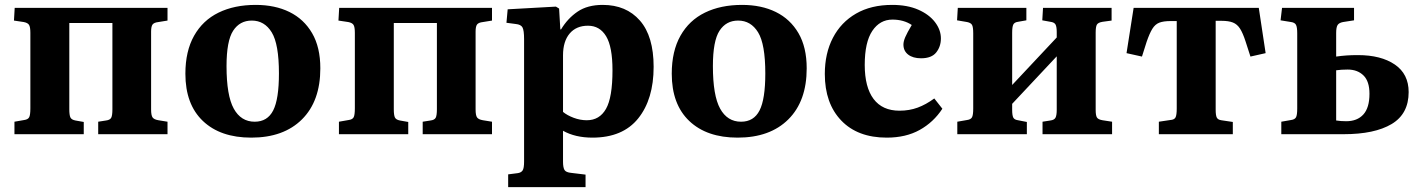

<svg xmlns="http://www.w3.org/2000/svg" viewBox="-20 -548 5804 784"><path d="M39 0V-51L79 -58Q94 -60 99 -69Q104 -78 104 -106V-414Q104 -438 98.5 -446.5Q93 -455 77 -458L37 -464L40 -516H664V-464L627 -458Q609 -456 603 -448Q597 -440 597 -419V-101Q597 -77 603 -68.5Q609 -60 627 -57L664 -51V0H381V-51L413 -56Q429 -58 434 -67Q439 -76 439 -102V-454H263V-102Q263 -78 267.5 -68.5Q272 -59 288 -56L322 -50V0Z M1006 14Q880 14 808.5 -54Q737 -122 737 -247Q737 -339 772.5 -402Q808 -465 872.5 -496.5Q937 -528 1024 -528Q1103 -528 1162 -499Q1221 -470 1254.5 -412.5Q1288 -355 1288 -269Q1288 -135 1213 -60.5Q1138 14 1006 14ZM1020 -51Q1072 -51 1095.5 -97Q1119 -143 1119 -248Q1119 -368 1089.5 -416Q1060 -464 1008 -464Q959 -464 932 -422.5Q905 -381 905 -278Q905 -158 934.5 -104.5Q964 -51 1020 -51Z M1364 0V-51L1404 -58Q1419 -60 1424 -69Q1429 -78 1429 -106V-414Q1429 -438 1423.5 -446.5Q1418 -455 1402 -458L1362 -464L1365 -516H1989V-464L1952 -458Q1934 -456 1928 -448Q1922 -440 1922 -419V-101Q1922 -77 1928 -68.5Q1934 -60 1952 -57L1989 -51V0H1706V-51L1738 -56Q1754 -58 1759 -67Q1764 -76 1764 -102V-454H1588V-102Q1588 -78 1592.5 -68.5Q1597 -59 1613 -56L1647 -50V0Z M2055 216V164L2094 159Q2108 157 2114 148Q2120 139 2120 112V-388Q2120 -424 2113.5 -436Q2107 -448 2086 -450L2048 -455L2053 -510L2250 -521L2263 -513L2268 -428H2271Q2298 -473 2338.5 -500.5Q2379 -528 2441 -528Q2537 -528 2593 -464Q2649 -400 2649 -275Q2649 -143 2586 -64.5Q2523 14 2399 14Q2329 14 2279 -14V112Q2279 136 2285 146Q2291 156 2313 158L2371 165V216ZM2376 -57Q2428 -57 2454.5 -103.5Q2481 -150 2481 -261Q2481 -357 2455 -400Q2429 -443 2381 -443Q2333 -443 2306 -411Q2279 -379 2279 -322V-91Q2296 -77 2322.5 -67Q2349 -57 2376 -57Z M2992 14Q2866 14 2794.5 -54Q2723 -122 2723 -247Q2723 -339 2758.5 -402Q2794 -465 2858.5 -496.5Q2923 -528 3010 -528Q3089 -528 3148 -499Q3207 -470 3240.5 -412.5Q3274 -355 3274 -269Q3274 -135 3199 -60.5Q3124 14 2992 14ZM3006 -51Q3058 -51 3081.5 -97Q3105 -143 3105 -248Q3105 -368 3075.5 -416Q3046 -464 2994 -464Q2945 -464 2918 -422.5Q2891 -381 2891 -278Q2891 -158 2920.5 -104.5Q2950 -51 3006 -51Z M3601 14Q3482 14 3415 -56Q3348 -126 3348 -246Q3348 -330 3381 -393.5Q3414 -457 3475.5 -492.5Q3537 -528 3623 -528Q3685 -528 3729.5 -508.5Q3774 -489 3798 -457.5Q3822 -426 3822 -391Q3822 -358 3803 -334Q3784 -310 3741 -310Q3708 -310 3688.5 -325Q3669 -340 3669 -366Q3669 -379 3676.5 -396.5Q3684 -414 3703 -446Q3670 -468 3624 -468Q3573 -468 3542 -422Q3511 -376 3511 -283Q3511 -192 3547 -144Q3583 -96 3653 -96Q3693 -96 3727 -108.5Q3761 -121 3795 -146L3828 -104Q3792 -49 3735.5 -17.5Q3679 14 3601 14Z M3889 0V-51L3929 -58Q3944 -60 3949 -69Q3954 -78 3954 -105V-412Q3954 -438 3949 -446.5Q3944 -455 3929 -458L3888 -465L3891 -516H4171V-465L4137 -459Q4122 -457 4117.5 -447.5Q4113 -438 4113 -414V-201L4295 -395V-417Q4295 -439 4290 -448Q4285 -457 4269 -459L4236 -465L4239 -516H4519V-464L4482 -459Q4464 -456 4459 -447.5Q4454 -439 4454 -415V-99Q4454 -77 4459 -68.5Q4464 -60 4482 -57L4521 -51V0H4237V-51L4269 -56Q4285 -58 4290 -67.5Q4295 -77 4295 -100V-318L4113 -124V-100Q4113 -77 4117.5 -68Q4122 -59 4137 -57L4173 -50V0Z M4712 0V-51L4759 -58Q4775 -59 4780 -68.5Q4785 -78 4785 -105V-462H4760Q4731 -462 4714 -455.5Q4697 -449 4685.5 -430.5Q4674 -412 4662 -377L4643 -317L4580 -331L4609 -516H5120L5148 -331L5086 -317L5066 -379Q5055 -413 5043.5 -431Q5032 -449 5014.5 -456Q4997 -463 4968 -463H4944V-100Q4944 -77 4948.5 -68Q4953 -59 4967 -57L5014 -50V0Z M5212 0V-51L5252 -58Q5267 -60 5272 -69Q5277 -78 5277 -105V-412Q5277 -437 5272 -446.5Q5267 -456 5252 -458L5209 -465L5215 -516H5509V-465L5464 -458Q5448 -455 5442 -446Q5436 -437 5436 -413V-317Q5457 -320 5477.5 -321.5Q5498 -323 5525 -323Q5619 -323 5675.5 -284.5Q5732 -246 5732 -172Q5732 -83 5662.5 -41.5Q5593 0 5466 0ZM5477 -53Q5522 -53 5547 -80.5Q5572 -108 5572 -165Q5572 -216 5547.5 -240Q5523 -264 5483 -264Q5457 -264 5436 -261V-56Q5455 -53 5477 -53Z"/></svg>

Font: Literata 36pt
Style: Bold
Weight: 700
Designer: Latin by Veronika Burian and Jose Scaglione. Greek by Irene Vlachou. Cyrillic by Vera Evstafieva.
Foundry: TypeTogether
Version: Version 3.002